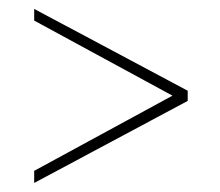

<svg xmlns="http://www.w3.org/2000/svg" viewBox="-20 -543 496 433"><path d="M386.2 -317.9 57.1 -496.6V-522.9L403.3 -338.4V-318.8ZM57.1 -157.7 386.7 -336.9 403.3 -335.4V-315.4L57.1 -130.4Z"/></svg>

Font: Roboto Condensed Thin
Style: Regular
Weight: 250
Width: 3
Designer: Christian Robertson
Foundry: Google
Version: Version 3.009; 2024